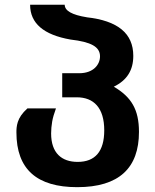

<svg xmlns="http://www.w3.org/2000/svg" viewBox="-20 -774 642 794"><path d="M299.3 0C472.7 0 554.7 -79.6 554.7 -228.5C554.7 -321.3 522.9 -373 450.7 -415.5C505.9 -442.4 531.2 -484.4 531.2 -543C531.2 -636.2 466.8 -688.5 337.9 -702.6H338.9C277.8 -712.4 247.6 -729.5 247.6 -754.4H104.5C104.5 -677.7 160.2 -629.9 272 -610.4C356.4 -600.6 393.6 -580.6 393.6 -541C393.6 -507.3 366.7 -471.2 307.6 -471.2H237.3V-371.6H297.4C367.7 -371.6 411.1 -328.1 411.1 -234.9C411.1 -147.9 373.5 -104.5 301.3 -104.5C234.9 -104.5 191.4 -141.1 191.4 -222.2C191.4 -236.8 192.9 -255.4 195.8 -271.5C198.7 -287.6 203.6 -304.2 211.4 -325.7H93.3C70.8 -305.2 59.6 -287.6 53.7 -269.5C48.3 -252.9 47.9 -238.3 47.9 -226.6C47.9 -73.2 133.3 0 299.3 0Z"/></svg>

Font: Hack
Style: Bold
Weight: 700
Monospace: yes
Designer: Christopher Simpkins
Foundry: Christopher Simpkins
Version: Version 2.010